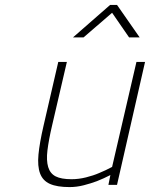

<svg xmlns="http://www.w3.org/2000/svg" viewBox="-20 -752 610 781"><path d="M570 -500 456 0H421L429 -40Q402 -26 374 -15Q350 -6 321 1.5Q292 9 263 9Q212 9 183 -4Q154 -17 143 -46.5Q132 -76 136.5 -123.5Q141 -171 157 -240L217 -500H252L192 -242Q178 -182 173 -140.5Q168 -99 176 -72.5Q184 -46 206.5 -34.5Q229 -23 271 -23Q300 -23 330 -30.5Q360 -38 383 -48Q410 -59 436 -73L535 -500ZM428 -732H456L548 -600H505L436 -700L320 -600H277Z"/></svg>

Font: Panefresco 1wt
Style: Italic
Weight: 250
Version: Version 1.000